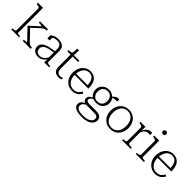

<svg xmlns="http://www.w3.org/2000/svg" viewBox="250 -2127 3751 3751"><g transform="rotate(45 2125.5 -251.0)"><path d="M572 0H352V-33H357Q372 -33 389 -34Q406 -35 418 -37.5Q430 -40 430 -43L211 -274V-279L406 -458Q406 -466 392.5 -469.5Q379 -473 360.5 -474.5Q342 -476 325 -476H320V-509H542V-476H540Q519 -476 501 -471Q483 -466 465.5 -455.5Q448 -445 430 -429L258 -272L259 -298L477 -70Q492 -55 507 -47Q522 -39 537.5 -36Q553 -33 570 -33H572ZM176 -737V-41Q176 -38 188 -35.5Q200 -33 217 -32Q234 -31 248 -31H251V0H36V-31H38Q62 -31 80 -34Q98 -37 108.5 -44.5Q119 -52 119 -66V-659Q119 -673 111.5 -680.5Q104 -688 88 -693Q72 -698 47 -702L35 -704V-737Z M955 -305V-271Q899 -265 855 -256Q811 -247 779 -235.5Q747 -224 726.5 -208Q706 -192 696 -171.5Q686 -151 686 -124Q686 -95 697.5 -72.5Q709 -50 732 -38Q755 -26 789 -26Q829 -26 860.5 -44Q892 -62 915 -92.5Q938 -123 952 -159L954 -106Q937 -71 911.5 -45Q886 -19 853 -4.5Q820 10 779 10Q735 10 700.5 -6.5Q666 -23 646.5 -53Q627 -83 627 -123Q627 -165 647.5 -195Q668 -225 709 -246Q750 -267 811.5 -281.5Q873 -296 955 -305ZM944 0V-109H941V-360Q941 -408 927 -434.5Q913 -461 887 -472Q861 -483 824 -483Q770 -483 736 -464Q702 -445 683 -418Q682 -426 684 -434Q686 -442 690 -449Q694 -456 700.5 -461Q707 -466 716 -467V-377H656V-462Q671 -474 694.5 -487.5Q718 -501 751 -510Q784 -519 826 -519Q860 -519 890.5 -511.5Q921 -504 945 -487Q969 -470 983 -441Q997 -412 997 -368V-66Q997 -53 1008 -45Q1019 -37 1037 -34Q1055 -31 1079 -31H1080V0Z M1111 -473V-505H1116Q1145 -505 1166 -509Q1187 -513 1198 -524Q1209 -535 1209 -556L1243 -509H1408V-473ZM1259 -144Q1259 -103 1271.5 -77.5Q1284 -52 1305.5 -40.5Q1327 -29 1355 -29Q1375 -29 1391.5 -33.5Q1408 -38 1421 -42V-5Q1412 -1 1400.5 2.5Q1389 6 1375.5 8Q1362 10 1347 10Q1310 10 1276.5 -4Q1243 -18 1222.5 -52Q1202 -86 1202 -144V-495L1208 -502L1210 -646H1259Z M1539 -251Q1539 -197 1553 -155.5Q1567 -114 1592 -85.5Q1617 -57 1650.5 -42Q1684 -27 1723 -27Q1767 -27 1798.5 -43.5Q1830 -60 1850 -84Q1870 -108 1882 -130L1915 -106Q1897 -74 1871 -47.5Q1845 -21 1808 -5.5Q1771 10 1722 10Q1655 10 1600 -22Q1545 -54 1512.5 -113Q1480 -172 1480 -253Q1480 -332 1510.5 -391.5Q1541 -451 1592.5 -485Q1644 -519 1709 -519Q1761 -519 1800 -501.5Q1839 -484 1865.5 -450Q1892 -416 1905.5 -365.5Q1919 -315 1919 -248H1520V-285H1880L1860 -268Q1858 -322 1848.5 -362.5Q1839 -403 1820.5 -429.5Q1802 -456 1774.5 -469.5Q1747 -483 1709 -483Q1672 -483 1641 -467Q1610 -451 1587 -420.5Q1564 -390 1551.5 -347Q1539 -304 1539 -251Z M2495 -467Q2459 -470 2433 -468Q2407 -466 2388 -455Q2369 -444 2354 -420L2340 -435Q2353 -459 2369 -477Q2385 -495 2404.5 -507Q2424 -519 2446.5 -524Q2469 -529 2495 -526ZM2219 -156Q2165 -156 2122 -178Q2079 -200 2054 -241Q2029 -282 2029 -336Q2029 -391 2054.5 -432Q2080 -473 2123 -496Q2166 -519 2219 -519Q2273 -519 2316.5 -496Q2360 -473 2385.5 -432Q2411 -391 2411 -336Q2411 -282 2385.5 -241Q2360 -200 2316.5 -178Q2273 -156 2219 -156ZM2219 -193Q2259 -193 2289 -209.5Q2319 -226 2336 -258.5Q2353 -291 2353 -336Q2353 -382 2336 -415Q2319 -448 2289 -465Q2259 -482 2219 -482Q2181 -482 2150.5 -465Q2120 -448 2103 -415Q2086 -382 2086 -336Q2086 -291 2103 -258.5Q2120 -226 2150.5 -209.5Q2181 -193 2219 -193ZM2202 236Q2141 236 2090.5 224Q2040 212 2010 183.5Q1980 155 1980 109Q1980 80 1994 57.5Q2008 35 2035.5 16Q2063 -3 2105 -22L2123 -2Q2092 13 2072 29.5Q2052 46 2042 64.5Q2032 83 2032 105Q2032 135 2050.5 156Q2069 177 2107 188Q2145 199 2202 199H2234Q2291 199 2335.5 183Q2380 167 2405.5 139Q2431 111 2431 74Q2431 38 2407 22Q2383 6 2320 6H2102L2100 5Q2071 -4 2052 -16.5Q2033 -29 2024 -45.5Q2015 -62 2015 -82Q2015 -107 2027.5 -127.5Q2040 -148 2064.5 -166.5Q2089 -185 2125 -201L2146 -181Q2122 -170 2104 -157Q2086 -144 2076 -129Q2066 -114 2066 -97Q2066 -71 2087 -59.5Q2108 -48 2147 -48H2321Q2375 -48 2411 -36Q2447 -24 2465.5 1Q2484 26 2484 65Q2484 120 2449.5 158.5Q2415 197 2358 216.5Q2301 236 2234 236Z M3018 -255Q3018 -177 2986.5 -117Q2955 -57 2900 -23.5Q2845 10 2774 10Q2703 10 2647.5 -23.5Q2592 -57 2560.5 -117Q2529 -177 2529 -255Q2529 -313 2547.5 -361.5Q2566 -410 2598.5 -445.5Q2631 -481 2676 -500Q2721 -519 2774 -519Q2827 -519 2872 -499.5Q2917 -480 2949.5 -445Q2982 -410 3000 -361.5Q3018 -313 3018 -255ZM2589 -255Q2589 -186 2611.5 -134.5Q2634 -83 2675.5 -55Q2717 -27 2774 -27Q2831 -27 2872 -54.5Q2913 -82 2935.5 -134Q2958 -186 2958 -255Q2958 -323 2935.5 -374.5Q2913 -426 2872 -454.5Q2831 -483 2774 -483Q2717 -483 2675.5 -454Q2634 -425 2611.5 -374Q2589 -323 2589 -255Z M3412 -516V-456Q3404 -458 3395.5 -459.5Q3387 -461 3378.5 -462Q3370 -463 3362 -463Q3340 -463 3321 -455.5Q3302 -448 3286.5 -434Q3271 -420 3257 -397.5Q3243 -375 3228 -344L3226 -391Q3243 -430 3266 -458.5Q3289 -487 3317.5 -503Q3346 -519 3379 -519Q3388 -519 3398 -518.5Q3408 -518 3412 -516ZM3097 0V-31H3099Q3134 -31 3157 -38Q3180 -45 3180 -66V-434Q3180 -448 3172.5 -455.5Q3165 -463 3149 -467.5Q3133 -472 3108 -477L3097 -479V-509H3234V-387L3237 -390V-63Q3237 -50 3251 -43Q3265 -36 3284.5 -33.5Q3304 -31 3318 -31H3335V0Z M3579 -646Q3559 -646 3545.5 -658Q3532 -670 3532 -692Q3532 -714 3545.5 -726Q3559 -738 3579 -738Q3598 -738 3611.5 -726Q3625 -714 3625 -692Q3625 -670 3611.5 -658Q3598 -646 3579 -646ZM3615 -509V-66Q3615 -45 3638 -38Q3661 -31 3696 -31H3698V0H3475V-31H3477Q3512 -31 3535 -38Q3558 -45 3558 -66V-434Q3558 -455 3541 -462.5Q3524 -470 3486 -477L3475 -479V-509Z M3830 -251Q3830 -197 3844 -155.5Q3858 -114 3883 -85.5Q3908 -57 3941.5 -42Q3975 -27 4014 -27Q4058 -27 4089.5 -43.5Q4121 -60 4141 -84Q4161 -108 4173 -130L4206 -106Q4188 -74 4162 -47.5Q4136 -21 4099 -5.5Q4062 10 4013 10Q3946 10 3891 -22Q3836 -54 3803.5 -113Q3771 -172 3771 -253Q3771 -332 3801.5 -391.5Q3832 -451 3883.5 -485Q3935 -519 4000 -519Q4052 -519 4091 -501.5Q4130 -484 4156.5 -450Q4183 -416 4196.5 -365.5Q4210 -315 4210 -248H3811V-285H4171L4151 -268Q4149 -322 4139.5 -362.5Q4130 -403 4111.5 -429.5Q4093 -456 4065.5 -469.5Q4038 -483 4000 -483Q3963 -483 3932 -467Q3901 -451 3878 -420.5Q3855 -390 3842.5 -347Q3830 -304 3830 -251Z"/></g></svg>

Font: Roboto Serif 36pt ExtraLight
Style: Regular
Weight: 250
Designer: Greg Gazdowicz
Foundry: Commercial Type
Version: Version 1.008